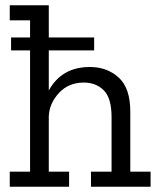

<svg xmlns="http://www.w3.org/2000/svg" viewBox="-20 -708 601 728"><path d="M551 0H325V-57H403V-264Q403 -336 373.5 -365.5Q344 -395 298 -395Q240 -395 203.5 -355.5Q167 -316 165 -267V-57H242V0H17V-57H94V-517H22V-566H94V-631H17V-688H165V-566H337V-517H165V-365Q214 -454 321 -454Q386 -454 430 -414Q474 -374 474 -285V-57H551Z"/></svg>

Font: Zilla Slab
Style: Regular
Weight: 400
Designer: Typotheque.com
Foundry: Typotheque type foundry
Version: Version 1.1; 2017; ttfautohint (v1.6)